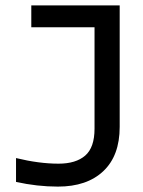

<svg xmlns="http://www.w3.org/2000/svg" viewBox="-20 -690 536 719"><path d="M199.2 -77.1Q264.2 -77.1 299.1 -107.4Q334 -137.7 334 -208V-587.9H97.2V-669.9H428.2V-214.8Q428.2 -106.9 366.9 -49.1Q305.7 8.8 196.8 8.8Q119.1 8.8 40 -8.8V-98.1Q126 -77.1 199.2 -77.1Z"/></svg>

Font: LT Wave Text
Style: Regular
Weight: 400
Designer: Daniel Lyons
Version: Version 2.5 (Glyphs App)